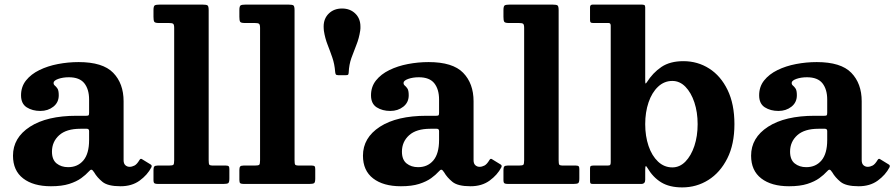

<svg xmlns="http://www.w3.org/2000/svg" viewBox="-20 -800 3890 835"><path d="M36.5 -123Q36.5 -201 110.2 -248.8Q184 -296.5 313 -296.5H354.5Q363 -296.5 365.2 -298.5Q367.5 -300.5 367.5 -309.5V-367Q367.5 -411.5 346.8 -437.8Q326 -464 279.5 -464Q253.5 -464 233.2 -456.8Q213 -449.5 213 -439.5Q213 -432 218.5 -427.8Q224 -423.5 229.8 -415Q235.5 -406.5 235.5 -385.5Q235.5 -354.5 212 -336Q188.5 -317.5 155.5 -317.5Q121 -317.5 96.2 -333.2Q71.5 -349 71.5 -385.5Q71.5 -423 93.2 -450.2Q115 -477.5 151.2 -495.2Q187.5 -513 232 -521.5Q276.5 -530 322 -530Q427 -530 472.2 -483.5Q517.5 -437 517.5 -359.5V-103.5Q517.5 -88.5 525.2 -81.5Q533 -74.5 543.5 -74.5Q554 -74.5 564.8 -80Q575.5 -85.5 586.5 -104Q591.5 -112.5 598 -107.5L635.5 -84.5Q642 -80.5 638.5 -72.5Q621 -39 587.2 -14.5Q553.5 10 504.5 10H504Q449 10 425.5 -9.2Q402 -28.5 389.5 -50.5Q382.5 -61.5 377.8 -62Q373 -62.5 365.5 -53.5Q353.5 -40 333.2 -25.2Q313 -10.5 281 -0.2Q249 10 201.5 10Q125 10 80.8 -24Q36.5 -58 36.5 -123ZM206 -140.5Q206 -105.5 226.2 -89.2Q246.5 -73 276.5 -73Q318 -73 342.8 -102.5Q367.5 -132 367.5 -191V-230Q367.5 -240 357.5 -240H329.5Q268.5 -240 237.2 -211.8Q206 -183.5 206 -140.5Z M713.5 -700H670Q653.5 -700 650.5 -706Q647.5 -712 647.5 -727V-756.5Q647.5 -773.5 653.2 -776.8Q659 -780 675.5 -780H860.5Q877.5 -780 882.5 -776.5Q887.5 -773 887.5 -755.5V-104Q887.5 -88.5 890 -84.2Q892.5 -80 908 -80H962.5Q971 -80 974.2 -77.2Q977.5 -74.5 977.5 -65V-23.5Q977.5 -7 972.5 -3.5Q967.5 0 951 0H667.5Q656 0 651.8 -2.8Q647.5 -5.5 647.5 -17.5V-60.5Q647.5 -71.5 651 -75.8Q654.5 -80 665.5 -80H714.5Q730.5 -80 734 -83.5Q737.5 -87 737.5 -103.5V-678.5Q737.5 -693.5 732.8 -696.8Q728 -700 713.5 -700Z M1087 -700H1043.5Q1027 -700 1024 -706Q1021 -712 1021 -727V-756.5Q1021 -773.5 1026.8 -776.8Q1032.5 -780 1049 -780H1234Q1251 -780 1256 -776.5Q1261 -773 1261 -755.5V-104Q1261 -88.5 1263.5 -84.2Q1266 -80 1281.5 -80H1336Q1344.5 -80 1347.8 -77.2Q1351 -74.5 1351 -65V-23.5Q1351 -7 1346 -3.5Q1341 0 1324.5 0H1041Q1029.5 0 1025.2 -2.8Q1021 -5.5 1021 -17.5V-60.5Q1021 -71.5 1024.5 -75.8Q1028 -80 1039 -80H1088Q1104 -80 1107.5 -83.5Q1111 -87 1111 -103.5V-678.5Q1111 -693.5 1106.2 -696.8Q1101.5 -700 1087 -700Z M1546.5 -666.5Q1541.5 -633.5 1530 -605Q1518.5 -576.5 1508.2 -547.8Q1498 -519 1496.5 -485Q1496 -476.5 1493.5 -474.8Q1491 -473 1483 -473H1451Q1442.5 -473 1440.2 -477Q1438 -481 1437.5 -488.5Q1435 -521.5 1425.2 -549.8Q1415.5 -578 1404.5 -606Q1393.5 -634 1388.5 -666.5Q1388 -672 1387.8 -676Q1387.5 -680 1387.5 -684.5Q1387.5 -719.5 1410 -741.2Q1432.5 -763 1467.5 -763Q1502.5 -763 1525 -741.2Q1547.5 -719.5 1547.5 -684.5Q1547.5 -680 1547.5 -676Q1547.5 -672 1546.5 -666.5Z M1558.5 -123Q1558.5 -201 1632.2 -248.8Q1706 -296.5 1835 -296.5H1876.5Q1885 -296.5 1887.2 -298.5Q1889.5 -300.5 1889.5 -309.5V-367Q1889.5 -411.5 1868.8 -437.8Q1848 -464 1801.5 -464Q1775.5 -464 1755.2 -456.8Q1735 -449.5 1735 -439.5Q1735 -432 1740.5 -427.8Q1746 -423.5 1751.8 -415Q1757.5 -406.5 1757.5 -385.5Q1757.5 -354.5 1734 -336Q1710.5 -317.5 1677.5 -317.5Q1643 -317.5 1618.2 -333.2Q1593.5 -349 1593.5 -385.5Q1593.5 -423 1615.2 -450.2Q1637 -477.5 1673.2 -495.2Q1709.5 -513 1754 -521.5Q1798.5 -530 1844 -530Q1949 -530 1994.2 -483.5Q2039.5 -437 2039.5 -359.5V-103.5Q2039.5 -88.5 2047.2 -81.5Q2055 -74.5 2065.5 -74.5Q2076 -74.5 2086.8 -80Q2097.5 -85.5 2108.5 -104Q2113.5 -112.5 2120 -107.5L2157.5 -84.5Q2164 -80.5 2160.5 -72.5Q2143 -39 2109.2 -14.5Q2075.5 10 2026.5 10H2026Q1971 10 1947.5 -9.2Q1924 -28.5 1911.5 -50.5Q1904.5 -61.5 1899.8 -62Q1895 -62.5 1887.5 -53.5Q1875.5 -40 1855.2 -25.2Q1835 -10.5 1803 -0.2Q1771 10 1723.5 10Q1647 10 1602.8 -24Q1558.5 -58 1558.5 -123ZM1728 -140.5Q1728 -105.5 1748.2 -89.2Q1768.5 -73 1798.5 -73Q1840 -73 1864.8 -102.5Q1889.5 -132 1889.5 -191V-230Q1889.5 -240 1879.5 -240H1851.5Q1790.5 -240 1759.2 -211.8Q1728 -183.5 1728 -140.5Z M2235.5 -700H2192Q2175.5 -700 2172.5 -706Q2169.5 -712 2169.5 -727V-756.5Q2169.5 -773.5 2175.2 -776.8Q2181 -780 2197.5 -780H2382.5Q2399.5 -780 2404.5 -776.5Q2409.5 -773 2409.5 -755.5V-104Q2409.5 -88.5 2412 -84.2Q2414.5 -80 2430 -80H2484.5Q2493 -80 2496.2 -77.2Q2499.5 -74.5 2499.5 -65V-23.5Q2499.5 -7 2494.5 -3.5Q2489.5 0 2473 0H2189.5Q2178 0 2173.8 -2.8Q2169.5 -5.5 2169.5 -17.5V-60.5Q2169.5 -71.5 2173 -75.8Q2176.5 -80 2187.5 -80H2236.5Q2252.5 -80 2256 -83.5Q2259.5 -87 2259.5 -103.5V-678.5Q2259.5 -693.5 2254.8 -696.8Q2250 -700 2235.5 -700Z M2559 -700Q2551 -700 2548.5 -702.8Q2546 -705.5 2546 -713.5V-768.5Q2546 -780 2557.5 -780H2770Q2777.5 -780 2781.8 -778.2Q2786 -776.5 2786 -768V-452.5Q2786 -439 2787.2 -437.2Q2788.5 -435.5 2792.5 -441.5Q2819 -483.5 2856.5 -508.8Q2894 -534 2952 -534Q3014 -534 3064.2 -502Q3114.5 -470 3144.2 -408.8Q3174 -347.5 3174 -260Q3174 -172.5 3143 -111Q3112 -49.5 3060.5 -17.2Q3009 15 2947 15Q2891.5 15 2855.5 -7Q2819.5 -29 2795.5 -70Q2790.5 -79 2788.2 -77.2Q2786 -75.5 2786 -59V-18Q2786 0 2768.5 0H2559Q2551 0 2548.5 -2.2Q2546 -4.5 2546 -13V-68Q2546 -76 2549.5 -78Q2553 -80 2560.5 -80H2622Q2631 -80 2633.5 -82.8Q2636 -85.5 2636 -95V-688.5Q2636 -700 2626.5 -700ZM2786 -260Q2786 -208 2800.5 -165.2Q2815 -122.5 2841.8 -97.2Q2868.5 -72 2904 -72Q2936 -72 2960.8 -97.2Q2985.5 -122.5 2999.8 -165.2Q3014 -208 3014 -260Q3014 -312 2999.8 -354.8Q2985.5 -397.5 2960.8 -422.8Q2936 -448 2904 -448Q2868.5 -448 2841.8 -422.8Q2815 -397.5 2800.5 -354.8Q2786 -312 2786 -260Z M3246.5 -123Q3246.5 -201 3320.2 -248.8Q3394 -296.5 3523 -296.5H3564.5Q3573 -296.5 3575.2 -298.5Q3577.5 -300.5 3577.5 -309.5V-367Q3577.5 -411.5 3556.8 -437.8Q3536 -464 3489.5 -464Q3463.5 -464 3443.2 -456.8Q3423 -449.5 3423 -439.5Q3423 -432 3428.5 -427.8Q3434 -423.5 3439.8 -415Q3445.5 -406.5 3445.5 -385.5Q3445.5 -354.5 3422 -336Q3398.5 -317.5 3365.5 -317.5Q3331 -317.5 3306.2 -333.2Q3281.5 -349 3281.5 -385.5Q3281.5 -423 3303.2 -450.2Q3325 -477.5 3361.2 -495.2Q3397.5 -513 3442 -521.5Q3486.5 -530 3532 -530Q3637 -530 3682.2 -483.5Q3727.5 -437 3727.5 -359.5V-103.5Q3727.5 -88.5 3735.2 -81.5Q3743 -74.5 3753.5 -74.5Q3764 -74.5 3774.8 -80Q3785.5 -85.5 3796.5 -104Q3801.5 -112.5 3808 -107.5L3845.5 -84.5Q3852 -80.5 3848.5 -72.5Q3831 -39 3797.2 -14.5Q3763.5 10 3714.5 10H3714Q3659 10 3635.5 -9.2Q3612 -28.5 3599.5 -50.5Q3592.5 -61.5 3587.8 -62Q3583 -62.5 3575.5 -53.5Q3563.5 -40 3543.2 -25.2Q3523 -10.5 3491 -0.2Q3459 10 3411.5 10Q3335 10 3290.8 -24Q3246.5 -58 3246.5 -123ZM3416 -140.5Q3416 -105.5 3436.2 -89.2Q3456.5 -73 3486.5 -73Q3528 -73 3552.8 -102.5Q3577.5 -132 3577.5 -191V-230Q3577.5 -240 3567.5 -240H3539.5Q3478.5 -240 3447.2 -211.8Q3416 -183.5 3416 -140.5Z"/></svg>

Font: Besley
Style: Bold
Weight: 700
Designer: Owen Earl
Foundry: indestructible type*
Version: Version 2.001; ttfautohint (v1.8.3)